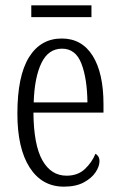

<svg xmlns="http://www.w3.org/2000/svg" viewBox="-20 -688 447 718"><path d="M219 10Q137 10 91 -61.5Q45 -133 45 -263Q45 -404 88.5 -474Q132 -544 211 -544Q286 -544 326.5 -479.5Q367 -415 367 -298V-267H105Q106 -146 138.5 -88.5Q171 -31 229 -31Q271 -31 297.5 -56Q324 -81 337 -113Q343 -110 347.5 -103Q352 -96 352 -85Q352 -66 337.5 -44Q323 -22 293.5 -6Q264 10 219 10ZM307 -305Q306 -394 284.5 -450Q263 -506 212 -506Q161 -506 135 -452.5Q109 -399 106 -305ZM97 -624V-668H322V-624Z"/></svg>

Font: Noto Serif Ethiopic ExtraCondensed Light
Style: Regular
Weight: 300
Width: 2
Designer: Monotype Design Team
Foundry: Monotype Imaging Inc.
Version: Version 2.102; ttfautohint (v1.8.4.7-5d5b)